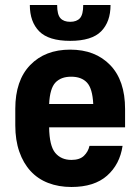

<svg xmlns="http://www.w3.org/2000/svg" viewBox="-20 -737 560 766"><path d="M265 9Q214 9 172.5 -7Q131 -23 102 -54.5Q73 -86 57 -132Q41 -178 41 -237V-303Q41 -416 100.5 -477.5Q160 -539 260 -539Q360 -539 419.5 -477.5Q479 -416 479 -302V-229H176Q177 -155 200.5 -127Q224 -99 265 -99Q298 -99 315 -115.5Q332 -132 337 -155H469Q458 -81 407 -36Q356 9 265 9ZM264 -431Q223 -431 201 -407.5Q179 -384 176 -322H352Q349 -384 327 -407.5Q305 -431 264 -431ZM260 -574Q174 -574 136.5 -612Q99 -650 99 -717H208Q208 -679 221 -664.5Q234 -650 260 -650Q286 -650 299 -664.5Q312 -679 312 -717H421Q421 -650 383.5 -612Q346 -574 260 -574Z"/></svg>

Font: 
Style: 㨦
Weight: 700
Designer: A.Korolkova, Vitaly Kuzmin
Foundry: ParaType Ltd
Version: Version 2.000